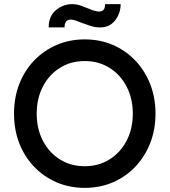

<svg xmlns="http://www.w3.org/2000/svg" viewBox="-20 -901 822 931"><path d="M391 10Q317 10 254.5 -17Q192 -44 145.5 -92.5Q99 -141 73.5 -206.5Q48 -272 48 -350Q48 -428 73.5 -493.5Q99 -559 145.5 -607.5Q192 -656 254.5 -683Q317 -710 391 -710Q465 -710 527.5 -683Q590 -656 636.5 -607Q683 -558 708.5 -492.5Q734 -427 734 -350Q734 -273 708.5 -207.5Q683 -142 636.5 -93Q590 -44 527.5 -17Q465 10 391 10ZM391 -95Q458 -95 511 -128Q564 -161 594 -219Q624 -277 624 -350Q624 -423 594 -481Q564 -539 511 -572Q458 -605 391 -605Q323 -605 270.5 -572Q218 -539 188 -481.5Q158 -424 158 -350Q158 -276 188 -218.5Q218 -161 270.5 -128Q323 -95 391 -95ZM465 -768Q442 -768 418.5 -775.5Q395 -783 374 -791Q357 -798 345 -802Q333 -806 323 -806Q293 -806 293 -768H216Q216 -822 251 -851.5Q286 -881 330 -881Q351 -881 371 -874Q391 -867 410 -859Q424 -853 437.5 -849Q451 -845 460 -845Q491 -845 489 -881H565Q565 -837 538.5 -802.5Q512 -768 465 -768Z"/></svg>

Font: Readex Pro
Style: Regular
Weight: 400
Designer: Bonnie Shaver-Troup, Thomas Jockin
Foundry: Lexend
Version: Version 1.204; ttfautohint (v1.8.4.7-5d5b)